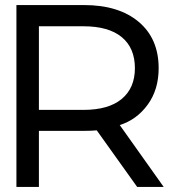

<svg xmlns="http://www.w3.org/2000/svg" viewBox="-20 -730 673 760"><path d="M45 -710H312Q450 -710 529 -643.5Q608 -577 608 -460Q608 -375 564.5 -315.5Q521 -256 454 -235L628 10H523L363 -214Q342 -212 312 -212H134V10H45ZM514 -460Q514 -540 462 -583Q410 -626 310 -626H134V-295H310Q410 -295 462 -338.5Q514 -382 514 -460Z"/></svg>

Font: AtCorfu Sans
Style: AtCorfu Sans Regular
Weight: 400
Designer: Kostas Teopoulos
Foundry: Kostas Teopoulos
Version: Version 1.00 July 8, 2025, initial release